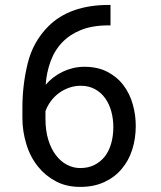

<svg xmlns="http://www.w3.org/2000/svg" viewBox="-20 -731 640 761"><path d="M418 -711.4H410.2Q334 -711.4 273.9 -690.2Q213.9 -668.9 171.9 -627Q110.8 -565.9 89.8 -480Q68.8 -394 68.8 -305.2V-262.7Q68.8 -210.9 84.5 -159.4Q100.1 -107.9 131.8 -69.3Q160.2 -34.2 201.7 -12.2Q243.2 9.8 297.9 9.8Q352.1 9.8 393.3 -9.3Q434.6 -28.3 462.4 -61.5Q490.2 -94.2 504.2 -138.2Q518.1 -182.1 518.1 -231.9Q518.1 -275.4 506.3 -317.4Q494.6 -359.4 469.7 -392.6Q444.8 -425.8 406.2 -446Q367.7 -466.3 314.5 -466.3Q290 -466.3 267.8 -460.7Q245.6 -455.1 226.6 -445.8Q207 -436 190.4 -423.1Q173.8 -410.2 161.1 -395Q164.1 -441.9 179.9 -486.3Q195.8 -530.8 226.6 -563Q255.9 -593.8 300.8 -612.1Q345.7 -630.4 410.2 -630.4H418ZM299.8 -391.1Q332.5 -391.1 356.9 -377.4Q381.3 -363.8 397.5 -340.8Q413.6 -317.9 421.4 -288.3Q429.2 -258.8 429.2 -227.5Q429.2 -192.4 420.7 -162.4Q412.1 -132.3 395.5 -110.8Q378.4 -89.4 354 -77.1Q329.6 -64.9 297.9 -64.9Q270.5 -64.9 245.6 -77.9Q220.7 -90.8 201.7 -115.7Q182.6 -140.6 171.4 -177Q160.2 -213.4 160.2 -260.3V-290.5Q168.5 -313 182.6 -331.5Q196.8 -350.1 215.3 -363.3Q233.9 -376.5 255.4 -383.8Q276.9 -391.1 299.8 -391.1Z"/></svg>

Font: Roboto Mono
Style: Regular
Weight: 400
Monospace: yes
Designer: Google
Version: Version 3.000